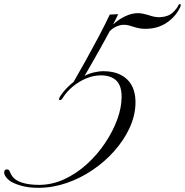

<svg xmlns="http://www.w3.org/2000/svg" viewBox="-113 -752 893 927"><path d="M72.3 154.8Q29.3 154.8 -3.4 146.5Q-36.1 138.2 -58.1 126Q-75.2 115.2 -84 103Q-92.8 90.8 -92.8 80.6Q-92.8 65.9 -79.6 65.9Q-72.8 65.9 -69.8 69.3Q-66.9 72.8 -64.9 78.6Q-61.5 87.9 -53.2 99.6Q-39.6 119.1 -6.1 129.9Q27.3 140.6 75.2 140.6Q138.2 140.6 197 113.5Q255.9 86.4 306.2 40.8Q356.4 -4.9 394 -60.8Q431.6 -116.7 452.9 -174.6Q474.1 -232.4 474.1 -283.7Q474.1 -340.3 447.3 -364.3Q420.4 -388.2 374 -388.2Q338.9 -388.2 303.5 -373.5Q268.1 -358.9 238.8 -334.5Q209.5 -310.1 190.9 -280.8Q186 -272.5 182.6 -270.5Q179.2 -268.6 176.8 -269Q170.9 -269 171.9 -274.4Q175.3 -287.6 196.3 -312.3Q217.3 -336.9 242.2 -356.4Q268.1 -400.9 300.3 -458.7Q332.5 -516.6 363.8 -575.7Q395 -634.8 417 -681.6L457.5 -683.6Q456.1 -680.2 449 -665.3Q441.9 -650.4 432.6 -633.3Q458.5 -657.7 490.7 -673.1Q522.9 -688.5 552.7 -688.5Q565.4 -688.5 578.9 -685.5Q592.3 -682.6 603.5 -679.2Q632.8 -668.9 653.8 -668.9Q677.2 -668.9 698.7 -677Q720.2 -685.1 742.2 -715.3Q746.6 -722.2 748.5 -727.1Q751.5 -732.4 755.4 -732.4Q759.8 -732.4 759.8 -727.5Q759.8 -722.2 755.9 -715.3Q734.4 -670.9 691.2 -641.8Q647.9 -612.8 588.4 -612.8Q576.7 -612.8 564.7 -614.5Q552.7 -616.2 538.1 -620.6Q521.5 -626 509.5 -629.2Q497.6 -632.3 484.9 -632.3Q467.8 -632.3 448.7 -623.8Q429.7 -615.2 416.5 -601.1Q410.2 -588.9 397.2 -565.4Q384.3 -542 368.7 -513.9Q353 -485.8 337.6 -459Q322.3 -432.1 310.8 -412.1Q299.3 -392.1 294.9 -385.3Q313.5 -396 338.9 -402.1Q364.3 -408.2 386.2 -408.2Q461.4 -408.2 502.7 -366.9Q543.9 -325.7 541 -247.6Q538.6 -189.5 511.5 -131.8Q484.4 -74.2 438.7 -22.7Q393.1 28.8 334 68.8Q274.9 108.9 208 131.8Q141.1 154.8 72.3 154.8Z"/></svg>

Font: Pinyon Script
Style: Regular
Weight: 400
Designer: Nicole Fally, Eben Sorkin
Foundry: Sorkin Type Co.
Version: Version 1.008; ttfautohint (v1.8.4.7-5d5b)